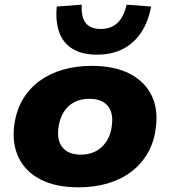

<svg xmlns="http://www.w3.org/2000/svg" viewBox="-20 -791 729 822"><path d="M317 11Q218 11 153 -23Q88 -57 59.5 -117Q31 -177 41 -254Q49 -316 76.5 -363.5Q104 -411 148 -443.5Q192 -476 249 -492.5Q306 -509 372 -509Q471 -509 536 -475Q601 -441 629.5 -381.5Q658 -322 647 -244Q640 -183 612 -135Q584 -87 540.5 -54.5Q497 -22 440 -5.5Q383 11 317 11ZM326 -129Q364 -129 392 -144.5Q420 -160 437.5 -188.5Q455 -217 459 -255Q466 -308 441 -338Q416 -368 362 -368Q325 -368 297 -353Q269 -338 252 -310Q235 -282 230 -243Q223 -190 248 -159.5Q273 -129 326 -129ZM395 -557Q331 -557 290.5 -582Q250 -607 233.5 -653Q217 -699 223 -763L330 -771Q327 -718 347 -692.5Q367 -667 411 -667Q455 -667 482.5 -692.5Q510 -718 522 -771L627 -763Q615 -699 585 -653Q555 -607 507.5 -582Q460 -557 395 -557Z"/></svg>

Font: Nunito Sans 10pt SemiExpanded Black
Style: Italic
Weight: 900
Width: 6
Italic angle: -9°
Designer: Vernon Adams
Foundry: Vernon Adams
Version: Version 3.101;gftools[0.9.27]